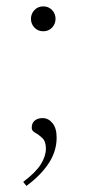

<svg xmlns="http://www.w3.org/2000/svg" viewBox="-20 -452 272 617"><path d="M119 -431.5Q136 -431.5 147.2 -419.8Q158.5 -408 158.5 -391.5Q158.5 -375 147.2 -363.2Q136 -351.5 119 -351.5Q102 -351.5 90.8 -363.2Q79.5 -375 79.5 -391.5Q79.5 -408 90.8 -419.8Q102 -431.5 119 -431.5ZM54.5 132.5Q94.5 102.5 111 76.2Q127.5 50 127.5 25.5Q127.5 2.5 116.2 -8.2Q105 -19 93.8 -25Q82.5 -31 82 -40Q81.5 -56 91.2 -64.2Q101 -72.5 117 -72.5Q135.5 -72.5 148.8 -56.2Q162 -40 162 -10Q162 33.5 137 72Q112 110.5 65 145.5Z"/></svg>

Font: Newsreader Text ExtraLight
Style: Regular
Weight: 275
Designer: Hugues Gentile
Foundry: Production Type
Version: Version 1.001